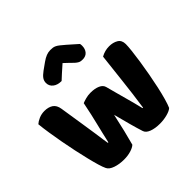

<svg xmlns="http://www.w3.org/2000/svg" viewBox="-211 -1087 1307 1307"><g transform="rotate(-45 442.5 -433.5)"><path d="M349 -458Q360 -463 383.5 -469.5Q407 -476 431 -476Q473 -476 501 -463.5Q529 -451 535 -427Q546 -386 555.5 -350.5Q565 -315 574 -282.5Q583 -250 591.5 -218Q600 -186 608 -151H613Q622 -212 629 -267.5Q636 -323 642 -376.5Q648 -430 654 -482.5Q660 -535 666 -589Q703 -610 745 -610Q782 -610 809 -594Q836 -578 836 -540Q836 -518 831.5 -477.5Q827 -437 819.5 -387Q812 -337 802 -282Q792 -227 781 -177Q770 -127 758.5 -86.5Q747 -46 737 -24Q722 -10 688 -1Q654 8 618 8Q571 8 538.5 -4.5Q506 -17 499 -40Q486 -80 471 -135Q456 -190 439 -256Q425 -191 410 -129Q395 -67 383 -24Q368 -10 338 -1Q308 8 272 8Q227 8 190.5 -4.5Q154 -17 143 -40Q134 -58 123.5 -93.5Q113 -129 102 -174.5Q91 -220 79.5 -273Q68 -326 58.5 -379Q49 -432 41 -482.5Q33 -533 29 -575Q43 -588 68 -599Q93 -610 122 -610Q160 -610 184.5 -593.5Q209 -577 215 -538Q231 -436 241.5 -368Q252 -300 258.5 -256.5Q265 -213 268 -189Q271 -165 274 -151H279Q288 -191 296 -225Q304 -259 312.5 -293.5Q321 -328 330 -367.5Q339 -407 349 -458ZM440 -753Q406 -724 387 -706Q368 -688 349 -671Q310 -671 287 -689.5Q264 -708 264 -737Q264 -757 275 -773Q286 -789 312 -808L361 -843Q385 -860 404.5 -867.5Q424 -875 444 -875Q457 -875 467.5 -873.5Q478 -872 489 -866.5Q500 -861 513 -850.5Q526 -840 546 -823L616 -761Q617 -756 617.5 -752Q618 -748 618 -743Q618 -712 601.5 -692.5Q585 -673 554 -673Q544 -673 536 -674.5Q528 -676 519.5 -681Q511 -686 500 -695.5Q489 -705 474 -721Z"/></g></svg>

Font: Baloo Paaji
Style: Regular
Weight: 400
Designer: Shuchita Grover and Ek Type
Foundry: Ek Type
Version: Version 1.007;PS 1.000;hotconv 1.0.88;makeotf.lib2.5.647800